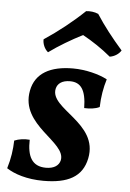

<svg xmlns="http://www.w3.org/2000/svg" viewBox="-52 -749 540 798"><g transform="rotate(5 218.0 -350.5)"><path d="M132 -525C173 -555 224 -585 271 -609C311 -587 352 -560 389 -529C409 -532 427 -544 436 -559C393 -608 357 -654 326 -702C310 -709 292 -711 275 -709C227 -663 168 -616 109 -577C108 -559 117 -537 132 -525ZM242 -467C148 -467 85 -434 71 -359C43 -212 241 -160 224 -82C219 -61 200 -46 165 -46C106 -46 86 -88 88 -156C66 -158 43 -155 24 -147C23 -110 18 -72 5 -30C37 -9 90 9 159 9C261 9 321 -22 337 -100C368 -251 158 -291 177 -377C182 -399 201 -413 234 -413C279 -413 301 -383 302 -307C325 -306 348 -308 366 -317C367 -359 374 -399 385 -434C352 -452 295 -467 242 -467Z"/></g></svg>

Font: Vollkorn Semibold
Style: Italic
Weight: 600
Italic angle: -11°
Designer: Friedrich Althausen
Foundry: Friedrich Althausen
Version: Version 4.015;PS 004.015;hotconv 1.0.88;makeotf.lib2.5.64775